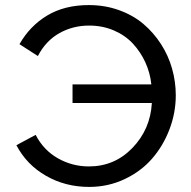

<svg xmlns="http://www.w3.org/2000/svg" viewBox="-20 -734 756 760"><path d="M333 5.9Q238.8 5.9 162.1 -38.1Q85.4 -82 44.9 -159.2L121.1 -200.2Q152.3 -139.6 209.2 -107.4Q266.1 -75.2 332 -75.2Q433.6 -75.2 504.4 -148.7Q575.2 -222.2 581.1 -326.2H267.1V-399.9H579.1Q574.2 -445.8 555.4 -487.1Q536.6 -528.3 506.1 -561.3Q475.6 -594.2 430.7 -613.5Q385.7 -632.8 333 -632.8Q268.1 -632.8 214.6 -602.5Q161.1 -572.3 129.9 -512.2L57.1 -559.1Q98.1 -631.3 166.7 -672.6Q235.4 -713.9 332 -713.9Q395.5 -713.9 451.2 -693.8Q506.8 -673.8 547.4 -639.4Q587.9 -605 617.2 -559.6Q646.5 -514.2 661.1 -462.4Q675.8 -410.6 675.8 -356.9Q675.8 -287.1 650.6 -221.4Q625.5 -155.8 581.5 -105.5Q537.6 -55.2 472.7 -24.7Q407.7 5.9 333 5.9Z"/></svg>

Font: Rawline Medium
Style: Regular
Weight: 500
Designer: Matt McInerney, Pablo Impallari, Rodrigo Fuenzalida
Foundry: Matt McInerney, Pablo Impallari, Rodrigo Fuenzalida
Version: Version 4.020;PS 004.020;hotconv 1.0.88;makeotf.lib2.5.64775